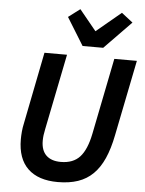

<svg xmlns="http://www.w3.org/2000/svg" viewBox="-63 -1006 805 1068"><g transform="rotate(5 340.0 -472.5)"><path d="M290 -698 205 -275Q201 -257 199 -241Q197 -225 197 -210Q197 -156 225.5 -128.5Q254 -101 307 -101Q376 -101 413.5 -142Q451 -183 469 -273L554 -698H680L595 -275Q580 -199 556 -145Q532 -91 496.5 -56Q461 -21 412.5 -4.5Q364 12 300 12Q191 12 133 -43.5Q75 -99 75 -207Q75 -227 77 -250Q79 -273 85 -300L164 -698ZM372 -754 277 -908 342 -957 436 -842 574 -957 637 -908 487 -754Z"/></g></svg>

Font: IBM Plex Sans SmBld
Style: Italic
Weight: 600
Italic angle: -11°
Designer: Mike Abbink, Paul van der Laan, Pieter van Rosmalen
Foundry: Bold Monday
Version: Version 3.005